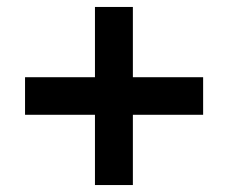

<svg xmlns="http://www.w3.org/2000/svg" viewBox="-20 -532 656 552"><path d="M253 0V-202H52V-310H253V-512H362V-310H564V-202H362V0Z"/></svg>

Font: Chivo Medium
Style: Bold
Weight: 700
Version: Version 2.002